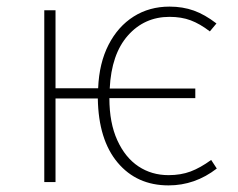

<svg xmlns="http://www.w3.org/2000/svg" viewBox="-20 -551 720 581"><path d="M636 -41Q570 10 490 10Q394 10 336 -59Q278 -128 276 -253H148V0H114V-520H148V-284H277Q280 -360 308.5 -415.5Q337 -471 384.5 -501Q432 -531 493 -531Q533 -531 566.5 -519Q600 -507 635 -480L615 -456Q585 -479 557 -489.5Q529 -500 493 -500Q417 -500 367 -443.5Q317 -387 312 -283H571V-254H311Q311 -179 335 -126.5Q359 -74 399 -47.5Q439 -21 490 -21Q527 -21 556.5 -32Q586 -43 619 -67Z"/></svg>

Font: FiraGO UltraLight
Style: Regular
Weight: 200
Designer: bBox Type
Foundry: bBox Type GmbH
Version: Version 1.001